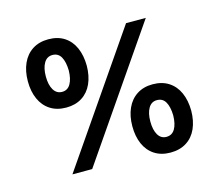

<svg xmlns="http://www.w3.org/2000/svg" viewBox="-106 -867 1172 1027"><g transform="rotate(-15 480.0 -353.5)"><path d="M78.1 -542Q78.1 -598.1 97.4 -641.1Q116.7 -684.1 153.6 -707.8Q190.4 -731.4 241.2 -731.4Q293.5 -731.4 329.8 -707.8Q366.2 -684.1 385 -641.4Q403.8 -598.6 404.3 -542Q403.8 -485.4 384.8 -442.9Q365.7 -400.4 329.1 -377Q292.5 -353.5 241.2 -353.5Q189.5 -353.5 152.8 -377.2Q116.2 -400.9 97.2 -443.4Q78.1 -485.8 78.1 -542ZM304.7 -542Q303.7 -589.8 288.3 -617.2Q272.9 -644.5 241.2 -644.5Q210.4 -644.5 194.1 -616.5Q177.7 -588.4 177.7 -542Q177.7 -495.6 194.3 -468Q210.9 -440.4 241.2 -440.4Q272 -440.4 287.8 -467.8Q303.7 -495.1 304.7 -542ZM555.7 -165Q555.7 -221.2 575 -264.2Q594.2 -307.1 630.9 -330.8Q667.5 -354.5 717.8 -354.5Q770 -354.5 806.6 -330.8Q843.3 -307.1 862.3 -264.4Q881.3 -221.7 881.8 -165Q881.3 -108.4 862.3 -65.9Q843.3 -23.4 806.4 0Q769.5 23.4 717.8 23.4Q666.5 23.4 629.9 -0.2Q593.3 -23.9 574.5 -66.4Q555.7 -108.9 555.7 -165ZM782.2 -165Q781.2 -212.9 765.6 -240Q750 -267.1 717.8 -266.6Q688 -266.6 671.6 -238.8Q655.3 -210.9 655.3 -165Q655.3 -118.2 671.6 -90.8Q688 -63.5 717.8 -63.5Q749 -63.5 765.1 -90.3Q781.2 -117.2 782.2 -165ZM666 -707H775.4L289.1 0H179.7Z"/></g></svg>

Font: Pretendard
Style: Bold
Weight: 700
Designer: Base glyphs from Inter by Rasmus Andersson; Hangeul glyphs from Noto Sans CJK(Source Han Sans) by Jang Soo-young and Kan
Foundry: Kil Hyung-jin
Version: Version 1.309